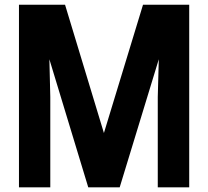

<svg xmlns="http://www.w3.org/2000/svg" viewBox="-20 -800 889 820"><path d="M658.2 -546.9 491.2 0H356.9L190.9 -546.9L194.8 -386.2V0H61V-779.8H257.8L423.8 -231.9L590.8 -779.8H788.1V0H653.8V-386.2Z"/></svg>

Font: Cooper Hewitt
Style: Semibold
Weight: 709
Designer: Village Type and Design LLC
Foundry: Cooper Hewitt Smithsonian Design Museum
Version: 1.000